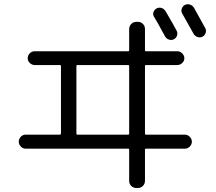

<svg xmlns="http://www.w3.org/2000/svg" viewBox="-20 -855 1040 924"><path d="M776.4 -801.8Q818.4 -730.5 830.1 -707Q835.9 -696.3 832 -684.1Q828.1 -671.9 816.9 -666Q805.7 -660.2 793 -664.6Q780.3 -668.9 774.4 -679.7Q734.4 -753.9 721.7 -773.4Q714.8 -784.2 718.3 -795.9Q721.7 -807.6 732.9 -814Q744.1 -820.3 756.3 -816.9Q768.6 -813.5 776.4 -801.8ZM869.1 -831.1Q880.9 -836.9 893.6 -833Q906.2 -829.1 913.1 -818.4Q931.6 -786.1 967.8 -719.7Q973.6 -709 969.7 -696.8Q965.8 -684.6 955.1 -678.7Q943.4 -672.9 930.7 -676.8Q918 -680.7 911.1 -693.4Q880.9 -747.1 857.4 -789.1Q850.6 -799.8 854.5 -812.5Q858.4 -825.2 869.1 -831.1ZM347.7 -537.1V-211.9Q347.7 -207 352.5 -207H596.7Q601.6 -207 601.6 -211.9V-537.1Q601.6 -542 596.7 -542H352.5Q347.7 -542 347.7 -537.1ZM102.5 -139.6Q89.8 -139.6 80.1 -149.9Q70.3 -160.2 70.3 -172.9Q70.3 -186.5 80.1 -196.8Q89.8 -207 102.5 -207H267.6Q272.5 -207 273.4 -211.9V-537.1Q273.4 -542 267.6 -542H147.5Q133.8 -542 123.5 -551.8Q113.3 -561.5 113.3 -574.7Q113.3 -587.9 123 -598.1Q132.8 -608.4 147.5 -608.4H596.7Q601.6 -608.4 601.6 -613.3V-714.8Q601.6 -729.5 611.8 -739.7Q622.1 -750 636.7 -750H642.6Q657.2 -750 667.5 -740.2Q677.7 -730.5 677.7 -714.8V-613.3Q677.7 -608.4 682.6 -608.4H833Q846.7 -608.4 856.9 -598.1Q867.2 -587.9 867.2 -574.7Q867.2 -561.5 856.9 -551.8Q846.7 -542 833 -542H682.6Q677.7 -542 677.7 -537.1V-211.9Q677.7 -207 682.6 -207H870.1Q882.8 -207 893.1 -196.8Q903.3 -186.5 903.3 -172.9Q903.3 -160.2 893.6 -149.9Q883.8 -139.6 870.1 -139.6H682.6Q677.7 -139.6 677.7 -134.8V14.6Q677.7 29.3 668 39.6Q658.2 49.8 642.6 49.8H636.7Q622.1 49.8 611.8 40Q601.6 30.3 601.6 14.6V-134.8Q601.6 -139.6 596.7 -139.6Z"/></svg>

Font: Rounded-L Mgen+ 2m regular
Style: Regular
Weight: 400
Designer: [Source Han Sans]
Ryoko NISHIZUKA  (kana & ideographs); Paul D. Hunt (Latin, Greek & Cyrillic); Wenlong ZHANG  (bopomofo
Version: Version 1.059.20150602